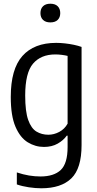

<svg xmlns="http://www.w3.org/2000/svg" viewBox="-20 -781 521 1031"><path d="M201.9 230Q170.6 230 134.9 224.7Q99.2 219.4 70.4 209.3V144.9Q104 156.1 135.6 161.4Q167.1 166.6 197.3 166.6Q269.4 166.6 306.2 131.8Q343 96.9 343 8.6V-52.6H338.5Q321.1 -27.8 290 -9.9Q258.8 8 216.1 8Q169.6 8 129 -16.9Q88.3 -41.8 63.1 -100.4Q37.8 -159 37.8 -260.5Q37.8 -410 100.3 -480.4Q162.8 -550.8 281.8 -550.8Q304.4 -550.8 329 -548Q353.6 -545.2 376.8 -540.4Q400 -535.5 418 -529V-1.9Q418 123.4 363.2 176.7Q308.3 230 201.9 230ZM239.7 -57.5Q269.8 -57.5 298.3 -72.7Q326.9 -88 343 -116.9V-480.8Q330.3 -484 312.1 -486.4Q293.9 -488.7 277.2 -488.7Q199.8 -488.7 157.6 -439.4Q115.3 -390.1 115.3 -267.9Q115.3 -182.1 131.5 -136.7Q147.7 -91.3 175.9 -74.4Q204.1 -57.5 239.7 -57.5ZM250.4 -660.7Q224.8 -660.7 211 -674.1Q197.2 -687.6 197.2 -710.5Q197.2 -733.9 211 -747.5Q224.8 -761 250.4 -761Q276.1 -761 289.8 -747.5Q303.5 -733.9 303.5 -710.5Q303.5 -687.6 289.8 -674.1Q276.1 -660.7 250.4 -660.7Z"/></svg>

Font: Encode Sans Condensed Thin
Style: Regular
Weight: 100
Width: 3
Designer: Multiple Designers
Foundry: Impallari Type
Version: Version 3.002